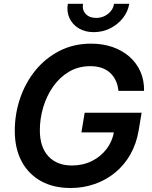

<svg xmlns="http://www.w3.org/2000/svg" viewBox="-20 -964 786 995"><path d="M345.7 10.3Q256.3 10.3 191.7 -25.9Q127 -62 91.8 -128.4Q56.6 -194.8 56.6 -286.1Q56.6 -374 84.5 -455.3Q112.3 -536.6 164.3 -600.1Q216.3 -663.6 289.3 -700.7Q362.3 -737.8 452.1 -737.8Q512.2 -737.8 562.7 -720.5Q613.3 -703.1 650.4 -670.7Q687.5 -638.2 707.5 -593.3Q727.5 -548.3 726.6 -493.2H593.8Q590.8 -522.9 579.8 -546.4Q568.8 -569.8 550.5 -586.7Q532.2 -603.5 506.6 -612.3Q481 -621.1 448.7 -621.1Q386.2 -621.1 337.6 -592.3Q289.1 -563.5 255.4 -515.4Q221.7 -467.3 204.1 -408.4Q186.5 -349.6 186.5 -289.1Q186.5 -201.2 231 -153.8Q275.4 -106.4 352.1 -106.4Q409.2 -106.4 455.6 -129.2Q502 -151.9 532.5 -192.4Q563 -232.9 571.8 -286.1L600.6 -277.8H401.9L418.9 -379.9H713.9L698.7 -288.6Q687 -219.2 655.8 -164.1Q624.5 -108.9 577.4 -70.1Q530.3 -31.2 471.2 -10.5Q412.1 10.3 345.7 10.3ZM465.8 -797.4Q420.9 -797.4 388.2 -817.1Q355.5 -836.9 340.1 -870.1Q324.7 -903.3 331.5 -944.3H410.2Q404.8 -912.6 424.1 -891.8Q443.4 -871.1 478.5 -871.1Q501.5 -871.1 521.2 -880.6Q541 -890.1 554.4 -906.5Q567.9 -922.9 570.8 -944.3H649.9Q643.1 -903.3 616.5 -869.9Q589.8 -836.4 550.5 -816.9Q511.2 -797.4 465.8 -797.4Z"/></svg>

Font: Inter 18pt SemiBold
Style: Italic
Weight: 600
Italic angle: -9.3988°
Designer: Rasmus Andersson
Foundry: rsms
Version: Version 4.001;git-66647c0bb